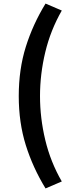

<svg xmlns="http://www.w3.org/2000/svg" viewBox="-20 -853 418 1075"><path d="M235 202Q164 86 124.5 -40Q85 -166 85 -315Q85 -465 124.5 -591Q164 -717 235 -833L326 -794Q263 -684 233.5 -561Q204 -438 204 -315Q204 -192 233.5 -69Q263 54 326 163Z"/></svg>

Font: Noto Sans KR
Style: Bold
Weight: 700
Designer: Ryoko NISHIZUKA  (kana, bopomofo & ideographs); Paul D. Hunt (Latin, Greek & Cyrillic); Sandoll Communications , Soo-you
Foundry: Adobe
Version: Version 2.004-H2;hotconv 1.0.118;makeotfexe 2.5.65603